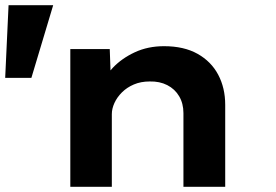

<svg xmlns="http://www.w3.org/2000/svg" viewBox="-56 -720 1063 740"><path d="M-36 -420 -23 -700H149L65 -420ZM215 0V-531H367L372 -391L329 -381Q344 -422 378.5 -458.5Q413 -495 463.5 -518.5Q514 -542 576 -542Q653 -542 705.5 -512.5Q758 -483 785 -432Q812 -381 812 -316V0H651V-284Q651 -321 634.5 -349Q618 -377 588.5 -392Q559 -407 521 -406Q487 -406 460 -394.5Q433 -383 414 -364Q395 -345 385 -323Q375 -301 375 -280V0H296Q258 0 238 0Q218 0 215 0Z"/></svg>

Font: Lexend Tera
Style: Bold
Weight: 700
Designer: Bonnie Shaver-Troup, Thomas Jockin
Foundry: Lexend
Version: Version 1.007